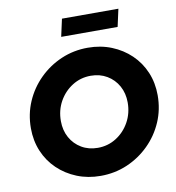

<svg xmlns="http://www.w3.org/2000/svg" viewBox="-96 -983 990 1079"><g transform="rotate(-10 399.0 -443.0)"><path d="M392 11Q319 11 257 -14Q195 -39 148.5 -83.5Q102 -128 76.5 -188.5Q51 -249 51 -320Q51 -401 81.5 -471.5Q112 -542 166.5 -596Q221 -650 292 -680.5Q363 -711 444 -711Q517 -711 579 -686Q641 -661 687.5 -616.5Q734 -572 759.5 -511.5Q785 -451 785 -380Q785 -299 754.5 -228.5Q724 -158 669.5 -104Q615 -50 544 -19.5Q473 11 392 11ZM403 -147Q461 -147 508.5 -177Q556 -207 584 -257.5Q612 -308 612 -369Q612 -422 589 -463.5Q566 -505 525.5 -529Q485 -553 433 -553Q375 -553 327.5 -523Q280 -493 252 -443Q224 -393 224 -331Q224 -278 247 -236.5Q270 -195 310.5 -171Q351 -147 403 -147ZM308 -797 330 -897H652L630 -797Z"/></g></svg>

Font: Red Hat Display Black
Style: Italic
Weight: 900
Italic angle: -12°
Designer: Pentagram, MCKL
Foundry: Pentagram, MCKL
Version: Version 1.023; ttfautohint (v1.8.3)